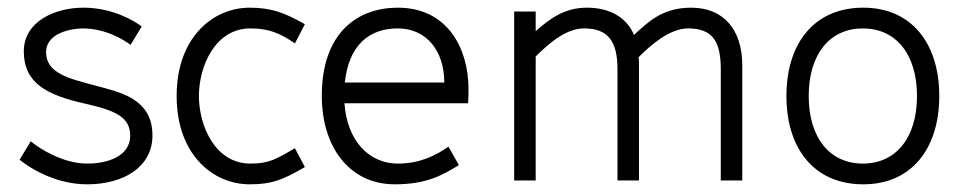

<svg xmlns="http://www.w3.org/2000/svg" viewBox="-20 -470 2501 500"><path d="M349 -401C328 -417 272 -450 197 -450C126 -450 42 -416 42 -336C42 -253 103 -222 202 -200C281 -182 320 -165 319 -115C318 -64 262 -44 207 -44C145 -44 84 -82 60 -102L31 -54C58 -32 125 10 207 10C303 10 377 -36 377 -117C377 -214 292 -230 225 -248C163 -265 100 -278 100 -334C100 -387 172 -396 196 -396C254 -396 304 -366 320 -353Z M440 -220C440 -67 535 10 630 10C689 10 717 -2 774 -35L748 -84C700 -56 681 -44 632 -44C540 -44 498 -143 498 -220C498 -297 540 -396 632 -396C681 -396 710 -383 748 -357L774 -407C722 -436 689 -450 630 -450C535 -450 440 -373 440 -220Z M1016 -44C1074 -44 1114 -65 1148 -88L1175 -40C1135 -16 1094 10 1008 10C888 10 818 -90 818 -220C818 -386 912 -450 1016 -450C1146 -450 1200 -343 1200 -239C1200 -223 1200 -216 1199 -201H877C884 -102 942 -44 1016 -44ZM1137 -255C1137 -337 1091 -396 1016 -396C940 -396 888 -351 878 -255Z M1588 0H1644V-300C1644 -307 1644 -314 1643 -321L1644 -322C1675 -353 1724 -396 1772 -396C1835 -396 1857 -363 1857 -290V0H1913V-300C1913 -392 1865 -450 1780 -450C1705 -450 1668 -413 1631 -379C1614 -421 1572 -450 1509 -450C1451 -450 1414 -423 1375 -389V-440H1319V0H1375V-323C1417 -365 1459 -396 1501 -396C1564 -396 1588 -362 1588 -290Z M2426 -220C2426 -358 2353 -450 2228 -450C2101 -450 2028 -358 2028 -220C2028 -82 2101 10 2228 10C2353 10 2426 -82 2426 -220ZM2086 -220C2086 -329 2141 -396 2227 -396C2313 -396 2368 -329 2368 -220C2368 -111 2313 -44 2227 -44C2141 -44 2086 -111 2086 -220Z"/></svg>

Font: Linear
Style: Regular
Weight: 400
Designer: Braydon G. Fuller
Foundry: Braydon G. Fuller
Version: Version 1.000;PS 001.000;hotconv 1.0.38